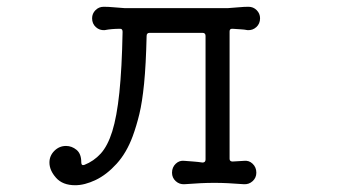

<svg xmlns="http://www.w3.org/2000/svg" viewBox="-20 -529 1040 567"><path d="M711 -440Q701 -442 689.5 -442.5Q678 -443 667 -444H665Q658 -444 658 -436V-60Q658 -52 667 -52L700 -54Q715 -56 726 -45.5Q737 -35 737 -19Q737 -4 726 6Q715 16 700 15Q674 13 653.5 12Q633 11 613 11Q593 11 572 12Q551 13 525 15Q510 16 499 6Q488 -4 488 -19Q488 -35 499 -45.5Q510 -56 525 -54Q537 -53 551 -52Q565 -51 578 -49Q587 -49 587 -58V-423Q587 -432 578 -432H422Q413 -432 413 -423Q411 -337 405.5 -282Q400 -227 391.5 -192Q383 -157 372 -127Q354 -78 324.5 -45.5Q295 -13 262.5 2.5Q230 18 202 18Q165 18 145.5 -4Q126 -26 126 -49Q126 -69 140.5 -83.5Q155 -98 175 -98Q192 -98 206 -86.5Q220 -75 220 -50Q220 -39 229 -42Q257 -53 277.5 -75.5Q298 -98 311.5 -141Q325 -184 332.5 -255.5Q340 -327 342 -435Q342 -444 335 -444Q322 -444 310.5 -443Q299 -442 289 -440Q274 -439 263 -449Q252 -459 252 -475Q252 -489 262 -499Q272 -509 286 -509Q300 -509 316 -507.5Q332 -506 348 -505H653Q669 -506 685 -507.5Q701 -509 714 -509Q728 -509 738 -499Q748 -489 748 -475Q748 -459 737 -449Q726 -439 711 -440Z"/></svg>

Font: Kiwi Maru
Style: Regular
Weight: 400
Designer: Hiroki-Chan
Version: Version 1.100